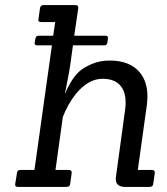

<svg xmlns="http://www.w3.org/2000/svg" viewBox="-20 -738 661 758"><path d="M570 0H475Q437 0 437 -31Q437 -36 438 -42L474 -305Q476 -320 476 -333Q476 -371 460 -394Q437 -427 385 -427Q329 -427 280 -368Q247 -326 228 -276L199 -67H252Q264 -67 263 -55L257 -12Q256 0 242 0H51Q38 0 40 -12L47 -55Q48 -67 60 -67H116L185 -559H127Q115 -559 117 -570L120 -586Q122 -597 132 -597H190L198 -651H143Q129 -651 132 -663L138 -706Q140 -718 152 -718H278Q290 -718 289 -706L273 -597H396Q408 -597 406 -586L404 -570Q402 -559 392 -559H268L257 -479Q252 -447 244.5 -410Q237 -373 237 -371H239Q242 -384 258 -411Q274 -438 291.5 -454.5Q309 -471 341.5 -485Q374 -499 413 -499Q493 -499 532 -452Q562 -415 562 -359Q562 -343 560 -325L524 -67H580Q592 -67 591 -55L585 -12Q584 0 570 0Z"/></svg>

Font: Sanchez
Style: Italic
Weight: 400
Designer: Daniel Hernández
Foundry: LatinoType
Version: Version 1.001